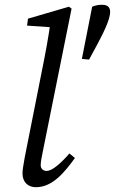

<svg xmlns="http://www.w3.org/2000/svg" viewBox="-20 -769 480 802"><path d="M130 13C200 13 250 -50 293 -109L270 -128C230 -82 196 -55 175 -55C162 -55 150 -63 150 -79C150 -89 153 -110 159 -137L279 -733L268 -741L97 -691L93 -662L210 -654L192 -685C183 -616 170 -547 156 -478L83 -110C77 -76 74 -58 74 -45C74 -6 99 13 130 13ZM407 -749C391 -749 380 -747 365 -741L322 -523L352 -520L385 -581C409 -626 440 -686 440 -719C440 -732 436 -749 407 -749Z"/></svg>

Font: Source Serif Variable
Style: Italic
Weight: 389
Italic angle: -12°
Designer: Frank Grießhammer
Foundry: Adobe Systems Incorporated
Version: Version 3.001;hotconv 1.0.111;makeotfexe 2.5.65597